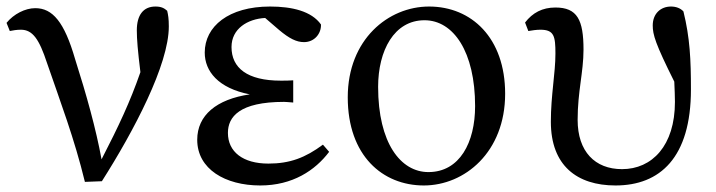

<svg xmlns="http://www.w3.org/2000/svg" viewBox="-20 -554 2193 588"><path d="M10 -459C20 -461 31 -463 44 -463C80 -463 100 -434 124 -361C165 -242 208 -129 240 3L292 1C390 -153 497 -356 497 -473C497 -497 495 -508 492 -521C483 -529 474 -534 456 -534C419 -534 399 -508 399 -461C399 -434 402 -398 410 -333C378 -241 344 -169 291 -66C274 -159 245 -263 210 -373C177 -487 141 -529 88 -529C57 -529 22 -511 0 -484Z M969 -111C915 -71 868 -53 802 -53C724 -53 678 -89 678 -147C678 -196 713 -242 850 -242C855 -242 865 -241 878 -240V-308C868 -307 850 -307 840 -307C737 -307 689 -346 689 -410C689 -466 738 -496 792 -499L835 -462C866 -436 888 -425 911 -425C943 -425 964 -451 963 -479C934 -520 874 -534 807 -534C680 -534 607 -473 607 -393C607 -336 648 -284 745 -265C643 -250 584 -201 584 -126C584 -36 670 14 777 14C876 14 945 -32 988 -89Z M1278 14C1403 14 1527 -88 1527 -267C1527 -438 1424 -534 1294 -534C1169 -534 1045 -433 1045 -256C1045 -77 1152 14 1278 14ZM1292 -27C1207 -27 1138 -116 1138 -288C1138 -399 1187 -492 1280 -492C1369 -492 1435 -395 1435 -229C1435 -118 1388 -27 1292 -27Z M1598 -459C1610 -461 1623 -463 1635 -463C1677 -463 1681 -443 1681 -390C1681 -329 1667 -263 1667 -181C1667 -47 1747 14 1865 14C2001 14 2096 -71 2096 -280C2096 -371 2093 -438 2073 -519C2064 -529 2050 -534 2035 -534C2003 -534 1979 -512 1979 -476C1979 -448 1987 -420 2045 -304C2046 -280 2047 -260 2047 -242C2047 -108 1977 -36 1885 -36C1802 -36 1749 -90 1749 -187C1749 -274 1767 -333 1767 -402C1767 -493 1748 -531 1681 -531C1641 -531 1611 -515 1588 -485Z"/></svg>

Font: Noto Serif CJK JP Medium
Style: Regular
Weight: 500
Designer: Ryoko NISHIZUKA 西塚涼子 (kana & ideographs); Frank Grießhammer (Latin, Greek & Cyrillic); Wenlong ZHANG 张文龙 (bopomofo); San
Foundry: Adobe Systems Incorporated
Version: Version 1.000;PS 1;hotconv 16.6.53;makeotf.lib2.5.65590